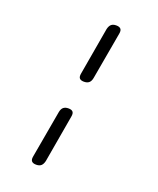

<svg xmlns="http://www.w3.org/2000/svg" viewBox="-168 -930 937 1140"><g transform="rotate(20 300.0 -360.0)"><path d="M346 -490Q342 -469 330.5 -459.5Q319 -450 299 -450Q279 -450 271 -459.5Q263 -469 267 -490L319 -790Q324 -811 335 -820.5Q346 -830 366 -830Q386 -830 394.5 -820.5Q403 -811 399 -790ZM248 70Q243 91 232 100.5Q221 110 201 110Q181 110 172.5 100.5Q164 91 168 70L221 -230Q225 -251 236.5 -260.5Q248 -270 268 -270Q288 -270 296 -260.5Q304 -251 300 -230Z"/></g></svg>

Font: Maple Mono Light
Style: Italic
Weight: 300
Italic angle: -10°
Monospace: yes
Designer: subframe7536
Version: Version 7.000